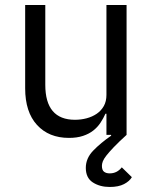

<svg xmlns="http://www.w3.org/2000/svg" viewBox="-20 -536 608 763"><path d="M483 0Q451 29 432 49Q413 69 402.5 82.5Q392 96 388.5 105.5Q385 115 385 123Q385 140 393.5 146.5Q402 153 416 153Q445 153 464 129L504 168Q495 184 473 195.5Q451 207 416 207Q377 207 349 189Q321 171 321 131Q321 93 350.5 62.5Q380 32 422 3L421 0H403V-84H399Q391 -66 379.5 -48.5Q368 -31 351 -17.5Q334 -4 310 4Q286 12 254 12Q174 12 127 -39.5Q80 -91 80 -185V-516H160V-199Q160 -60 278 -60Q302 -60 324.5 -66Q347 -72 364.5 -84Q382 -96 392.5 -114.5Q403 -133 403 -159V-516H483Z"/></svg>

Font: Aneliza
Style: Regular
Weight: 400
Designer: Mike Abbink, Paul van der Laan, Pieter van Rosmalen
Foundry: Bold Monday
Version: Version 3.001;September 8, 2019;FontCreator 11.5.0.2425 64-b